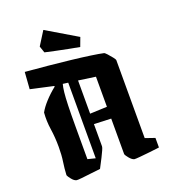

<svg xmlns="http://www.w3.org/2000/svg" viewBox="-148 -921 915 1038"><g transform="rotate(-20 309.5 -401.5)"><path d="M73 -393Q87 -419 114.5 -449Q142 -479 175 -505L174 -509L43 -538L50 -635Q111 -630 178 -623.5Q245 -617 307 -610Q369 -603 417 -596Q465 -589 487 -584Q491 -584 503 -571Q515 -558 526 -544Q537 -530 537 -526V-77L592 -58V-3Q570 0 537.5 3.5Q505 7 478 9.5Q451 12 445 11Q432 7 418.5 -9.5Q405 -26 403 -33V-238L305 -242V-114Q305 -108 298 -92.5Q291 -77 281 -57L253 -3Q231 -1 200 3Q169 7 144 9.5Q119 12 113 11Q100 8 86.5 -9Q73 -26 71 -33Q73 -72 78.5 -108Q84 -144 84 -191Q84 -246 76.5 -295.5Q69 -345 73 -393ZM207 -76 251 -65V-500L221 -504Q216 -486 213 -458.5Q210 -431 208.5 -384.5Q207 -338 207 -263.5Q207 -189 207 -76ZM403 -479 305 -493V-302L403 -306ZM378 -659Q349 -664 314 -671Q279 -678 245.5 -685Q212 -692 186 -698L173 -736L222 -814L397 -710Z"/></g></svg>

Font: Grenze Gotisch
Style: Bold
Weight: 700
Designer: Renata Polastri
Foundry: Omnibus-Type
Version: Version 1.001